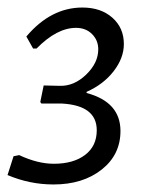

<svg xmlns="http://www.w3.org/2000/svg" viewBox="-20 -484 387 510"><path d="M122 6Q59 6 0 -19L16 -69L31 -72Q80 -49 123 -49Q175 -49 206 -72.5Q237 -96 237 -138Q237 -204 144 -209H90L87 -213L96 -257L139 -256Q177 -255 209 -286Q241 -317 241 -353Q241 -377 224.5 -393.5Q208 -410 182 -410Q131 -410 77 -355H68L50 -387Q115 -464 199 -464Q248 -464 278.5 -437Q309 -410 309 -367Q309 -330 282 -295Q255 -260 210 -240V-237Q300 -213 300 -136Q300 -73 250 -33.5Q200 6 122 6Z"/></svg>

Font: Alegreya Sans
Style: Italic
Weight: 400
Italic angle: -7°
Designer: Juan Pablo del Peral
Foundry: Huerta Tipografica
Version: Version 2.007